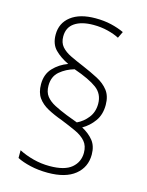

<svg xmlns="http://www.w3.org/2000/svg" viewBox="-113 -923 677 885"><g transform="rotate(15 225.5 -480.5)"><path d="M67 -495Q67 -542 95 -572Q123 -602 164 -617Q124 -636 98.5 -662Q73 -688 73 -733Q73 -788 115 -820.5Q157 -853 232 -853Q273 -853 307 -845Q341 -837 369 -824L354 -793Q331 -805 299 -813Q267 -821 231 -821Q174 -821 141.5 -799Q109 -777 109 -734Q109 -704 125 -685.5Q141 -667 169 -653.5Q197 -640 233 -625Q273 -608 306.5 -590.5Q340 -573 360 -547Q380 -521 380 -479Q380 -433 357.5 -401.5Q335 -370 302 -351Q336 -333 356.5 -307.5Q377 -282 377 -241Q377 -181 332 -144.5Q287 -108 202 -108Q157 -108 118.5 -117Q80 -126 55 -139V-176Q86 -160 124 -150Q162 -140 202 -140Q274 -140 307 -168Q340 -196 340 -240Q340 -273 322.5 -293.5Q305 -314 273.5 -328.5Q242 -343 202 -359Q163 -373 132.5 -389.5Q102 -406 84.5 -430.5Q67 -455 67 -495ZM102 -497Q102 -466 117 -447Q132 -428 158 -414.5Q184 -401 219 -387L272 -367Q302 -381 323.5 -408.5Q345 -436 345 -475Q345 -522 309.5 -548.5Q274 -575 199 -601Q160 -590 131 -565.5Q102 -541 102 -497Z"/></g></svg>

Font: Noto Sans Telugu UI SemiCondensed ExtraLight
Style: Regular
Weight: 200
Width: 4
Designer: Jelle Bosma - Monotype Design Team
Foundry: Monotype Imaging Inc.
Version: Version 2.005; ttfautohint (v1.8.4.7-5d5b)